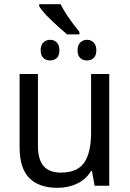

<svg xmlns="http://www.w3.org/2000/svg" viewBox="-20 -891 623 921"><path d="M504 0H434L421 -71H417Q393 -31 350.5 -10.5Q308 10 257 10Q166 10 120 -37.5Q74 -85 74 -185V-536H162V-191Q162 -126 189 -94.5Q216 -63 272 -63Q351 -63 384 -111Q417 -159 417 -257V-536H504ZM361 -738V-726H302Q260 -761 221.5 -798.5Q183 -836 168 -861V-871H271Q295 -819 361 -738ZM265 -650Q265 -625 252.5 -613Q240 -601 221 -601Q201 -601 188 -613Q175 -625 175 -650Q175 -674 188 -687Q201 -700 221 -700Q240 -700 252.5 -687Q265 -674 265 -650ZM442 -650Q442 -625 429.5 -613Q417 -601 397 -601Q377 -601 364.5 -613Q352 -625 352 -650Q352 -674 365 -687Q378 -700 397 -700Q417 -700 429.5 -687Q442 -674 442 -650Z"/></svg>

Font: Noto Sans Display
Style: Regular
Weight: 400
Designer: Monotype Design team
Foundry: Monotype Imaging Inc.
Version: Version 1.000